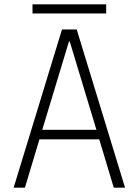

<svg xmlns="http://www.w3.org/2000/svg" viewBox="-20 -866 640 886"><path d="M43 0 266 -730H334L557 0H505L438 -223H162L95 0ZM175 -267H425L302 -674H298ZM130 -804V-846H470V-804Z"/></svg>

Font: M PLUS Code Latin 60 Light
Style: Regular
Weight: 300
Width: 7
Monospace: yes
Designer: Coji Morishita
Foundry: UNDERFOREST DESIGN
Version: Version 1.005; ttfautohint (v1.8.3)